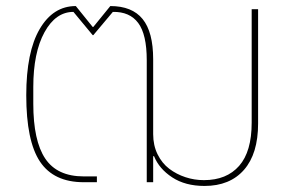

<svg xmlns="http://www.w3.org/2000/svg" viewBox="-20 -596 959 628"><path d="M648.9 12.2Q585.9 12.2 543.2 -15.9Q500.5 -43.9 483.9 -85H481V0H460V-398.9Q460 -483.4 432.1 -520.8Q404.3 -558.1 349.1 -557.1L285.2 -481H283.2L220.2 -557.1Q162.1 -557.1 125.5 -490.5Q88.9 -423.8 88.9 -311V-256.8Q88.9 -135.7 127.9 -77.4Q167 -19 253.9 -19H296.9V0H253.9Q155.8 0 110.8 -67.4Q65.9 -134.8 65.9 -284.2Q65.9 -426.3 109.9 -501.2Q153.8 -576.2 228 -576.2L283.2 -507.8H285.2L340.8 -576.2Q412.1 -576.2 446.5 -533.7Q481 -491.2 481 -401.9V-157.2Q481 -120.6 495.4 -91.3Q509.8 -62 533.7 -43.9Q557.6 -25.9 586.7 -16.4Q615.7 -6.8 647 -6.8Q721.2 -6.8 762.2 -53.5Q803.2 -100.1 803.2 -194.8V-565.9H824.2V-191.9Q824.2 -93.3 778.1 -40.5Q731.9 12.2 648.9 12.2Z"/></svg>

Font: Anuphan Thin
Style: Regular
Weight: 250
Designer: Mike Abbink, Paul van der Laan, Pieter van Rosmalen, Mint Tantisuwanna
Foundry: Bold Monday; Cadson Demak
Version: Version 3.002;hotconv 1.0.109;makeotfexe 2.5.65596